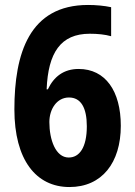

<svg xmlns="http://www.w3.org/2000/svg" viewBox="-20 -744 543 774"><path d="M38 -303C38 -100 125 10 260 10C391 10 467 -88 467 -237C467 -377 405 -466 297 -466C237 -466 197 -435 173 -384H168C174 -531 224 -608 342 -608C374 -608 403 -605 428 -598V-715C400 -721 366 -724 335 -724C98 -724 38 -528 38 -303ZM257 -109C204 -109 179 -181 179 -252C179 -304 209 -351 258 -351C306 -351 330 -310 330 -235C330 -149 300 -109 257 -109Z"/></svg>

Font: Noto Sans Lao Looped Condensed
Style: Bold
Weight: 700
Width: 3
Designer: Mark Frömberg, Ben Mitchell
Foundry: The Fontpad Ltd
Version: Version 1.002